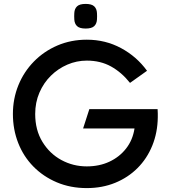

<svg xmlns="http://www.w3.org/2000/svg" viewBox="-20 -949 877 982"><path d="M424 13Q340 13 270.5 -16.5Q201 -46 150.5 -97.5Q100 -149 73 -218Q46 -287 46 -366Q46 -444 74 -513Q102 -582 153.5 -634.5Q205 -687 274 -716.5Q343 -746 424 -746Q519 -746 599 -703Q679 -660 732 -587L645 -525Q602 -579 548 -609Q494 -639 424 -639Q372 -639 324.5 -618.5Q277 -598 240 -561.5Q203 -525 181.5 -475Q160 -425 160 -366Q160 -284 197 -223.5Q234 -163 294 -130.5Q354 -98 424 -98Q488 -98 539.5 -122Q591 -146 625 -189.5Q659 -233 668 -292H405L437 -391H786Q787 -378 787 -369Q787 -360 787 -349Q786 -271 759 -204.5Q732 -138 683.5 -89.5Q635 -41 569 -14Q503 13 424 13ZM418 -803Q387 -803 374 -815.5Q361 -828 360 -850Q359 -866 360 -882Q361 -904 374 -916.5Q387 -929 418 -929Q449 -929 462 -916.5Q475 -904 476 -882Q477 -866 476 -850Q475 -828 462 -815.5Q449 -803 418 -803Z"/></svg>

Font: Kreadon Light
Style: Bold
Weight: 600
Designer: Reiya WATANABE
Foundry: StudioGnu
Version: Version 1.003; ttfautohint (v1.8.4.7-5d5b);gftools[0.9.32]